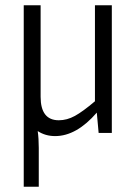

<svg xmlns="http://www.w3.org/2000/svg" viewBox="-20 -504 517 728"><path d="M404 -484V0H354L347 -77Q270 12 189 12Q152 12 123 -7Q127 21 127 57V204H70V-484H134V-137Q134 -48 203 -48Q234 -48 264 -64.5Q294 -81 340 -120V-484Z"/></svg>

Font: exo2condensed_l
Style: Regular
Weight: 300
Width: 3
Designer: Natanael Gama
Version: Version 1.001;PS 001.001;hotconv 1.0.70;makeotf.lib2.5.58329